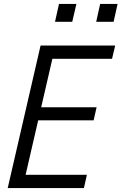

<svg xmlns="http://www.w3.org/2000/svg" viewBox="-20 -950 614 970"><path d="M19 0 185 -720H260L94 0ZM61 0 76 -67H419L404 0ZM139 -342 154 -408H468L453 -342ZM211 -653 227 -720H562L546 -653ZM466 -840 486 -930H574L554 -840ZM258 -840 278 -930H366L345 -840Z"/></svg>

Font: Instrument Sans SemiCondensed
Style: Italic
Weight: 400
Width: 4
Italic angle: -13°
Designer: Rodrigo Fuenzalida
Foundry: fragTYPE
Version: Version 1.000;gftools[0.9.28]